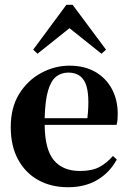

<svg xmlns="http://www.w3.org/2000/svg" viewBox="-20 -770 543 804"><path d="M271 -495Q334 -495 379 -469Q424 -443 448.5 -397.5Q473 -352 473 -293Q473 -280 472 -268.5Q471 -257 468 -247H167Q168 -144 205.5 -99Q243 -54 315 -54Q365 -54 396 -70.5Q427 -87 453 -117L469 -102Q439 -47 387.5 -16.5Q336 14 265 14Q194 14 140 -16Q86 -46 55.5 -102.5Q25 -159 25 -238Q25 -320 60.5 -377Q96 -434 152.5 -464.5Q209 -495 271 -495ZM266 -466Q237 -466 215.5 -449.5Q194 -433 181.5 -391.5Q169 -350 167 -275H346Q357 -376 338 -421Q319 -466 266 -466ZM137 -545 119 -562 258 -750H284L424 -562L405 -545L271 -652Z"/></svg>

Font: DM Serif Text
Style: Regular
Weight: 400
Designer: Colophon Foundry, Frank Grießhammer
Foundry: Colophon Foundry
Version: Version 5.200; ttfautohint (v1.8.3)